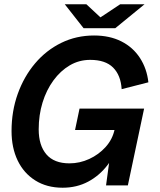

<svg xmlns="http://www.w3.org/2000/svg" viewBox="-20 -867 749 898"><path d="M273 11Q199 11 145 -23Q91 -57 62.5 -116.5Q34 -176 34 -254Q34 -347 63 -428Q92 -509 144 -570.5Q196 -632 266.5 -666.5Q337 -701 420 -701Q493 -701 547.5 -673.5Q602 -646 634.5 -596Q667 -546 674 -482L549 -450Q545 -515 509 -551Q473 -587 402 -587Q350 -587 306.5 -561.5Q263 -536 230 -491Q197 -446 179 -387.5Q161 -329 161 -262Q161 -187 197 -145Q233 -103 305 -103Q353 -103 397.5 -123.5Q442 -144 474 -179.5Q506 -215 516 -261L536 -359H654L578 0H476L505 -214L544 -216Q523 -148 484.5 -97Q446 -46 392.5 -17.5Q339 11 273 11ZM331 -259 352 -359H600L579 -259ZM406 -735 423 -768 542 -847H656L519 -735ZM371 -735 283 -847H384L469 -768L484 -735Z"/></svg>

Font: Radio Canada Big Medium
Style: Italic
Weight: 500
Italic angle: -12°
Designer: Étienne Aubert Bonn
Foundry: Coppers and Brasses
Version: Version 1.001